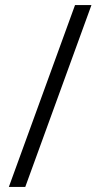

<svg xmlns="http://www.w3.org/2000/svg" viewBox="-20 -740 397 760"><path d="M277 -720H342L80 0H15Z"/></svg>

Font: Aspekta 300
Style: Regular
Weight: 300
Designer: Ivo Dolenc
Version: Version 2.000